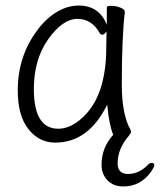

<svg xmlns="http://www.w3.org/2000/svg" viewBox="-20 -501 576 692"><path d="M425 171Q388 171 367 148.5Q346 126 346 93Q346 31 388 -15Q373 -53 367 -119L366 -124L365 -121Q298 13 179 13Q121 13 82.5 -35.5Q44 -84 44 -175Q44 -297 113 -390Q143 -432 182.5 -456.5Q222 -481 264 -481Q337 -481 365 -412V-475Q365 -480 381 -480Q398 -480 414 -473.5Q430 -467 430 -458Q419 -368 419 -195Q419 -88 451 -32L452 -26Q452 -21 444 -11Q404 35 404 88Q404 126 442 126Q479 126 510 96Q519 86 527 86Q536 86 536 94Q536 101 523 120Q485 171 425 171ZM190 -37Q229 -37 268 -69Q363 -146 363 -330L364 -388Q356 -376 349 -376Q344 -376 341 -379Q312 -433 259 -433Q206 -433 154 -360Q102 -287 102 -180Q102 -37 190 -37Z"/></svg>

Font: LXGW WenKai Mono TC Light
Style: Regular
Weight: 300
Designer: LXGW / Fontworks Inc.
Foundry: LXGW / Fontworks Inc.
Version: Version 1.330